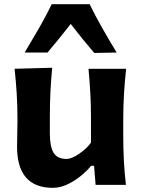

<svg xmlns="http://www.w3.org/2000/svg" viewBox="-20 -878 676 912"><path d="M231.4 14.2Q61 14.2 61 -181.6Q61 -217.8 62 -245.1Q63 -272.5 63 -301.3Q63 -377.4 59.3 -434.8Q55.7 -492.2 49.3 -551.3L228 -556.2Q222.2 -497.1 219.5 -439.9Q216.8 -382.8 216.8 -320.3V-243.7Q216.8 -183.1 234.1 -153.1Q251.5 -123 295.9 -123Q311.5 -123 332.8 -133.8Q354 -144.5 375.5 -162.1Q397 -179.7 412.1 -200.7V-320.3Q412.1 -382.8 408.9 -437.5Q405.8 -492.2 400.4 -551.3H579.1Q572.8 -492.2 569.1 -434.8Q565.4 -377.4 565.4 -301.3V-239.7Q565.4 -170.9 568.4 -115.2Q571.3 -59.6 578.1 0H434.1L426.8 -90.3H412.6Q390.6 -63.5 360.4 -39.6Q330.1 -15.6 296.9 -0.7Q263.7 14.2 231.4 14.2ZM427.7 -626.5Q369.1 -694.8 315.9 -764.2Q289.6 -730.5 262 -696.3Q234.4 -662.1 205.6 -628.4H97.2Q131.8 -686 165 -743.7Q198.2 -801.3 225.6 -857.9H405.8Q433.6 -801.3 466.3 -743.7Q499 -686 534.2 -628.4Z"/></svg>

Font: Pinar-DS2-FD Bold
Style: Regular
Weight: 700
Designer: Amin Abedi
Version: Version 3.000